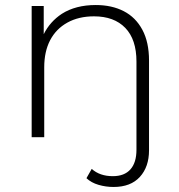

<svg xmlns="http://www.w3.org/2000/svg" viewBox="-20 -546 713 764"><path d="M361 -526Q425 -526 472.5 -501.5Q520 -477 546.5 -427.5Q573 -378 573 -305V52Q573 118 536.5 158Q500 198 432 198Q401 198 372 189.5Q343 181 324 163L345 126Q377 155 429 155Q475 155 499 128Q523 101 523 50V-301Q523 -389 478.5 -435Q434 -481 354 -481Q293 -481 248 -456Q203 -431 179.5 -386Q156 -341 156 -278V0H106V-522H154V-410Q179 -460 226 -491Q281 -526 361 -526Z"/></svg>

Font: Montserrat Z Light
Style: Regular
Weight: 300
Designer: Julieta Ulanovsky
Foundry: Julieta Ulanovsky
Version: Version 8.000